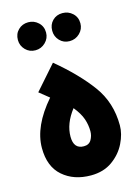

<svg xmlns="http://www.w3.org/2000/svg" viewBox="-124 -892 706 967"><g transform="rotate(-15 229.5 -408.5)"><path d="M299 -676Q330 -676 352 -697.5Q374 -719 374 -749Q374 -781 352 -801.5Q330 -822 299 -822Q268 -822 247.5 -801.5Q227 -781 227 -749Q227 -719 247.5 -697.5Q268 -676 299 -676ZM121 -676Q151 -676 173 -697.5Q195 -719 195 -749Q195 -781 173 -801.5Q151 -822 121 -822Q90 -822 69 -801.5Q48 -781 48 -749Q48 -719 69 -697.5Q90 -676 121 -676ZM228 5Q294 5 340 -28Q386 -61 409.5 -109Q433 -157 433 -201Q433 -320 367 -410Q301 -500 189 -593L79 -468L130 -427Q24 -305 24 -192Q24 -95 81.5 -45Q139 5 228 5ZM231 -146Q178 -146 178 -210Q178 -278 230 -345Q260 -308 271 -276Q282 -244 282 -211Q282 -187 270 -166.5Q258 -146 231 -146Z"/></g></svg>

Font: Noto Sans Arabic Condensed Black
Style: Regular
Weight: 900
Width: 3
Designer: Nadine Chahine
Foundry: Monotype Imaging Inc.
Version: 1.001